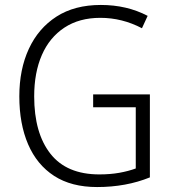

<svg xmlns="http://www.w3.org/2000/svg" viewBox="-20 -745 694 775"><path d="M356 -364H585V-29Q489 10 372 10Q268 10 198.5 -35Q129 -80 93.5 -162.5Q58 -245 58 -356Q58 -465 96.5 -548Q135 -631 208 -678Q281 -725 387 -725Q492 -725 576 -681L553 -631Q473 -673 385 -673Q300 -673 240 -633.5Q180 -594 149 -523Q118 -452 118 -356Q118 -208 183.5 -124.5Q249 -41 381 -41Q425 -41 461.5 -47.5Q498 -54 528 -65V-312H356Z"/></svg>

Font: Noto Sans Myanmar UI SemiCondensed Light
Style: Regular
Weight: 300
Width: 4
Designer: Monotype Design Team
Foundry: Monotype Imaging Inc.
Version: Version 2.103; ttfautohint (v1.8.4.7-5d5b)